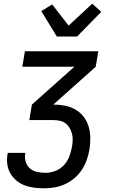

<svg xmlns="http://www.w3.org/2000/svg" viewBox="-20 -798 640 1041"><path d="M219 223Q192 223 164.5 219.5Q137 216 112.5 206.5Q88 197 68.5 180.5Q49 164 36 141.5Q23 119 19.5 92Q16 65 21 37L22 31H118L117 35Q113 58 119.5 79.5Q126 101 142 115Q158 129 180.5 134Q203 139 226 139Q253 139 279.5 129Q306 119 325.5 98.5Q345 78 355 52Q365 26 370 0Q373 -18 374 -36.5Q375 -55 370.5 -72Q366 -89 357.5 -104Q349 -119 336 -129Q323 -139 305.5 -143Q288 -147 269 -147H139L153 -231L383 -436H101L115 -520H513L499 -436L269 -231Q302 -231 332.5 -225Q363 -219 389 -204Q415 -189 433.5 -165Q452 -141 460.5 -112Q469 -83 469.5 -51Q470 -19 465 13Q460 42 450 70Q440 98 423.5 123Q407 148 383.5 168Q360 188 332.5 200.5Q305 213 276.5 218Q248 223 219 223ZM288 -600 204 -738 263 -774 352 -659 480 -778 529 -734 398 -600Z"/></svg>

Font: Iosevka Medium Extended
Style: Italic
Weight: 500
Width: 7
Italic angle: -9°
Monospace: yes
Designer: Belleve Invis
Foundry: Belleve Invis
Version: Version 32.5.0; ttfautohint (v1.8.4)